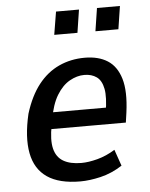

<svg xmlns="http://www.w3.org/2000/svg" viewBox="-52 -755 633 808"><g transform="rotate(-5 264.5 -351.5)"><path d="M255 9Q166 9 115.5 -25.5Q65 -60 52 -128Q39 -196 62 -294Q85 -368 122 -415Q159 -462 209 -485Q259 -508 318 -508Q376 -508 414.5 -483.5Q453 -459 469 -405.5Q485 -352 473 -263L467 -221H134L145 -291H405L386 -269Q397 -335 390 -370.5Q383 -406 362 -421Q341 -436 310 -436Q279 -436 248 -418.5Q217 -401 193.5 -362.5Q170 -324 159 -259L155 -237Q143 -176 152 -139Q161 -102 190 -85Q219 -68 266 -68Q296 -68 334 -78Q372 -88 409 -111L433 -42Q388 -13 341 -2Q294 9 255 9ZM373 -615 388 -712H485L470 -615ZM199 -615 215 -712H312L297 -615Z"/></g></svg>

Font: Nunito Sans 7pt Condensed SemiBold
Style: Italic
Weight: 600
Width: 3
Italic angle: -9°
Designer: Vernon Adams
Foundry: Vernon Adams
Version: Version 3.101;gftools[0.9.27]